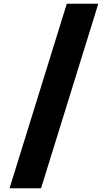

<svg xmlns="http://www.w3.org/2000/svg" viewBox="-20 -880 573 1020"><path d="M502.2 -860H334.8L30.8 120H198.2Z"/></svg>

Font: Blink
Style: Wide
Weight: 400
Designer: Mew Too
Foundry: Cannot Into Space Fonts
Version: Version 001.000